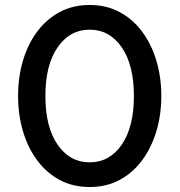

<svg xmlns="http://www.w3.org/2000/svg" viewBox="-20 -735 720 770"><path d="M339.5 15Q272 15 219 -13.5Q166 -42 128.8 -92.5Q91.5 -143 72 -209Q52.5 -275 52.5 -350Q52.5 -425.5 72 -491.5Q91.5 -557.5 128.8 -607.8Q166 -658 219 -686.5Q272 -715 339.5 -715Q406.5 -715 459.8 -686.5Q513 -658 550.2 -607.8Q587.5 -557.5 607.2 -491.5Q627 -425.5 627 -350Q627 -275 607.2 -209Q587.5 -143 550.2 -92.5Q513 -42 459.8 -13.5Q406.5 15 339.5 15ZM339.5 -84Q419.5 -84 468.2 -154.8Q517 -225.5 517 -350Q517 -474.5 468.2 -545.2Q419.5 -616 339.5 -616Q260 -616 211 -545.2Q162 -474.5 162 -350Q162 -225.5 211 -154.8Q260 -84 339.5 -84Z"/></svg>

Font: Geologica
Style: Regular
Weight: 400
Designer: Sindre Bremnes, Frode Helland
Foundry: Monokrom Skriftforlag AS
Version: Version 1.010; ttfautohint (v1.8.4.7-5d5b);gftools[0.9.28]